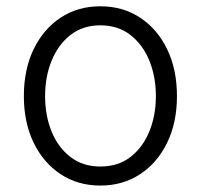

<svg xmlns="http://www.w3.org/2000/svg" viewBox="-20 -573 633 605"><path d="M296.4 11.7Q225.1 11.7 170.9 -24.2Q116.7 -60.1 85.9 -123.5Q55.2 -187 55.2 -270Q55.2 -354 85.9 -417.7Q116.7 -481.4 170.9 -517.3Q225.1 -553.2 296.4 -553.2Q367.2 -553.2 421.6 -517.3Q476.1 -481.4 506.8 -417.7Q537.6 -354 537.6 -270Q537.6 -187 506.8 -123.5Q476.1 -60.1 421.6 -24.2Q367.2 11.7 296.4 11.7ZM296.4 -48.3Q352.5 -48.3 391.4 -78.6Q430.2 -108.9 450.7 -159.2Q471.2 -209.5 471.2 -270Q471.2 -331.1 450.7 -381.6Q430.2 -432.1 391.1 -462.6Q352.1 -493.2 296.4 -493.2Q240.7 -493.2 201.9 -462.6Q163.1 -432.1 142.6 -381.6Q122.1 -331.1 122.1 -270Q122.1 -209.5 142.3 -159.2Q162.6 -108.9 201.7 -78.6Q240.7 -48.3 296.4 -48.3Z"/></svg>

Font: Inter Light
Style: Regular
Weight: 300
Designer: Rasmus Andersson
Foundry: rsms
Version: Version 4.000;git-a52131595